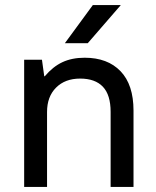

<svg xmlns="http://www.w3.org/2000/svg" viewBox="-20 -735 615 755"><path d="M75 -500H145L154 -435H156Q188 -473 225.5 -490.5Q263 -508 313 -508Q403 -508 454 -455Q505 -402 505 -300V0H415V-295Q415 -362 384.5 -394Q354 -426 295 -426Q236 -426 200.5 -390.5Q165 -355 165 -295V0H75ZM345 -715H455L325 -565H235Z"/></svg>

Font: PT Root UI Medium
Style: Regular
Weight: 500
Designer: Vitaly Kuzmin
Foundry: ParaType Ltd.
Version: Version 2.001G